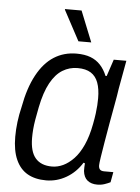

<svg xmlns="http://www.w3.org/2000/svg" viewBox="-53 -765 599 819"><g transform="rotate(5 246.5 -355.5)"><path d="M175 12Q128 12 95.5 -6.5Q63 -25 45.5 -64Q28 -103 28 -162Q28 -193 32 -225.5Q36 -258 44 -291Q59 -373 89 -428.5Q119 -484 161.5 -511Q204 -538 258 -538Q293 -538 318 -528.5Q343 -519 360.5 -500Q378 -481 389 -454H394L418 -526H472L450 -405Q446 -376 438.5 -336Q431 -296 423.5 -253Q416 -210 409.5 -171.5Q403 -133 399 -106.5Q395 -80 395 -72Q395 -60 400.5 -54Q406 -48 419 -48H458L450 -4Q440 1 425.5 6Q411 11 394 11Q368 11 352 -2Q336 -15 333 -42Q333 -49 333 -57.5Q333 -66 334 -75L328 -77Q302 -35 261.5 -11.5Q221 12 175 12ZM195 -49Q219 -49 242.5 -60Q266 -71 288 -94Q310 -117 327 -154.5Q344 -192 354 -245Q359 -271 361.5 -290.5Q364 -310 365 -326Q366 -342 366 -356Q366 -396 356 -423Q346 -450 324.5 -463.5Q303 -477 268 -477Q233 -477 203.5 -459Q174 -441 152 -401Q130 -361 117 -296Q111 -266 107 -242.5Q103 -219 101.5 -200Q100 -181 100 -164Q100 -105 124 -77Q148 -49 195 -49ZM261 -591 192 -720V-723H263L316 -591Z"/></g></svg>

Font: Archivo SemiCondensed Light
Style: Italic
Weight: 300
Width: 4
Italic angle: -10°
Designer: Hector Gatti
Foundry: Omnibus-Type
Version: Version 2.001